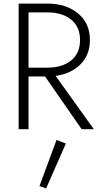

<svg xmlns="http://www.w3.org/2000/svg" viewBox="-20 -720 563 1070"><path d="M295 60 347 80 237 330 200 317ZM139 -294V0H84V-700H244Q348 -700 414.5 -645.5Q481 -591 481 -497Q481 -414 428.5 -361.5Q376 -309 290 -297L503 0H435L231 -294ZM139 -343H244Q327 -343 376.5 -383Q426 -423 426 -497Q426 -571 376 -611Q326 -651 244 -651H139Z"/></svg>

Font: Renner* Light
Style: Light
Weight: 300
Version: Version 003.000 ; ttfautohint (v0.97) -l 8 -r 50 -G 200 -x 1